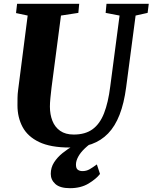

<svg xmlns="http://www.w3.org/2000/svg" viewBox="-20 -763 800 1006"><path d="M690.5 -681.5 641 -306Q630 -222 606.5 -161.8Q583 -101.5 546.5 -63.8Q510 -26 460 -8Q410 10 346 10Q245 10 185 -18.8Q125 -47.5 98.2 -97.8Q71.5 -148 71.5 -211Q71.5 -230 71.8 -250.2Q72 -270.5 75 -292L125 -681.5L64 -694.5L69.5 -743H395L390.5 -695.5L299.5 -681.5L250 -304Q246.5 -275 244 -249Q241.5 -223 241.5 -204.5Q241.5 -163.5 254.5 -130.2Q267.5 -97 295.2 -77.5Q323 -58 366.5 -58Q427 -58 465.2 -86Q503.5 -114 525.2 -169.8Q547 -225.5 557.5 -309L606.5 -681.5L533.5 -695.5L538 -743H759.5L753.5 -695.5ZM346.5 223Q294.5 223 270.2 201.2Q246 179.5 246 148Q246 115 263.2 88Q280.5 61 307.8 39Q335 17 365.5 0Q396 -17 422 -30L451.5 -39L480.5 -28.5Q447.5 -7.5 424.5 14.5Q401.5 36.5 390 57.8Q378.5 79 378 97.5Q377.5 118.5 387.2 126Q397 133.5 412 133.5Q432.5 133.5 449.5 123.8Q466.5 114 487.5 98.5L504 148.5Q484 174.5 443.8 198.8Q403.5 223 346.5 223Z"/></svg>

Font: Merriweather 36pt Black
Style: Italic
Weight: 900
Italic angle: -7.8°
Version: Version 2.101